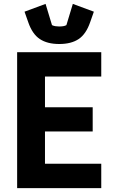

<svg xmlns="http://www.w3.org/2000/svg" viewBox="-20 -966 589 986"><path d="M500 0H68V-698H500V-573H211V-415H456V-291H211V-125H500ZM284 -740Q223 -740 184.5 -765.5Q146 -791 125 -852L106 -906L214 -946L247 -837Q255 -833 264.5 -831.5Q274 -830 284 -830Q295 -830 304.5 -831.5Q314 -833 321 -837L354 -946L462 -906L443 -852Q422 -791 384 -765.5Q346 -740 284 -740Z"/></svg>

Font: IBM Plex Sans Condensed
Style: Bold
Weight: 700
Width: 3
Designer: Mike Abbink, Paul van der Laan, Pieter van Rosmalen
Foundry: Bold Monday
Version: Version 3.201